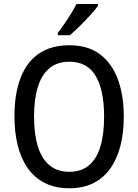

<svg xmlns="http://www.w3.org/2000/svg" viewBox="-20 -957 710 986"><path d="M615.7 -357.9Q615.7 -277.3 598.9 -210Q582 -142.6 547.6 -93.3Q513.2 -43.9 460.4 -17.1Q407.7 9.8 335.9 9.8Q262.7 9.8 209.5 -17.6Q156.2 -44.9 121.8 -94.2Q87.4 -143.6 70.8 -211.2Q54.2 -278.8 54.2 -358.9Q54.2 -474.6 85.4 -556.4Q116.7 -638.2 179.4 -681.4Q242.2 -724.6 336.4 -724.6Q431.6 -724.6 493.4 -678.2Q555.2 -631.8 585.4 -549.3Q615.7 -466.8 615.7 -357.9ZM154.8 -357.9Q154.8 -268.1 174.6 -204.6Q194.3 -141.1 234.6 -107.9Q274.9 -74.7 335.4 -74.7Q397 -74.7 436.5 -107.7Q476.1 -140.6 495.4 -203.9Q514.6 -267.1 514.6 -357.9Q514.6 -494.6 471.2 -567.4Q427.7 -640.1 336.4 -640.1Q274.9 -640.1 234.6 -607.2Q194.3 -574.2 174.6 -511.2Q154.8 -448.2 154.8 -357.9ZM482.9 -936.5V-926.8Q472.7 -912.1 455.3 -892.3Q438 -872.6 417.5 -851.1Q397 -829.6 376.5 -810.1Q356 -790.5 339.4 -776.4H276.9V-788.1Q294.4 -811 312 -836.7Q329.6 -862.3 345.5 -888.2Q361.3 -914.1 373 -936.5Z"/></svg>

Font: Open Sans SemiCondensed Medium
Style: Regular
Weight: 500
Width: 4
Designer: Monotype Design Team
Foundry: Monotype Imaging Inc.
Version: Version 3.000